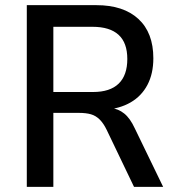

<svg xmlns="http://www.w3.org/2000/svg" viewBox="-20 -725 683 745"><path d="M84 0V-705H354Q459 -705 517 -651.5Q575 -598 575 -499Q575 -439 552 -395.5Q529 -352 486.5 -327.5Q444 -303 386 -299L391 -307L410 -306Q439 -303 462 -284.5Q485 -266 503 -227L613 0H500L394 -221Q382 -246 367 -261Q352 -276 333 -281.5Q314 -287 286 -287H187V0ZM187 -368H341Q407 -368 440.5 -400.5Q474 -433 474 -496Q474 -559 440 -590Q406 -621 339 -621H187Z"/></svg>

Font: Nunito Sans 10pt SemiCondensed SemiBold
Style: Regular
Weight: 600
Width: 4
Designer: Vernon Adams
Foundry: Vernon Adams
Version: Version 3.101;gftools[0.9.27]